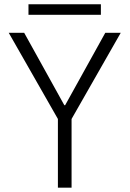

<svg xmlns="http://www.w3.org/2000/svg" viewBox="-20 -872 602 892"><path d="M249 -319.3 20.5 -719.7H92.3L278.8 -383.3H282.7L469.2 -719.7H541L312.5 -319.3V0H249ZM112.3 -852.1H448.7V-803.2H112.3Z"/></svg>

Font: Reddit Mono Light
Style: Regular
Weight: 300
Monospace: yes
Designer: Stephen Hutchings
Foundry: Reddit
Version: Version 1.011